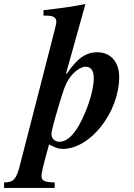

<svg xmlns="http://www.w3.org/2000/svg" viewBox="-140 -719 660 944"><path d="M321 -334C321 -268 285 -169 249 -104C218 -50 186 -22 152 -22C130 -22 113 -38 113 -58C113 -75 124 -116 151 -207C173 -280 182 -305 197 -328C222 -367 256 -391 282 -391C310 -391 321 -367 321 -334ZM185 -359 280 -699C212 -686 164 -679 74 -669V-642H92C122 -642 137 -632 137 -612C137 -605 133 -586 120 -537L-42 93C-59 160 -72 178 -120 178V205H129V178C79 177 64 170 64 146C64 132 71 102 90 32C97 8 97 6 101 -9C136 9 148 13 169 13C305 13 446 -168 446 -341C446 -414 404 -462 339 -462C282 -462 239 -432 188 -356Z"/></svg>

Font: XITS
Style: Bold Italic
Weight: 700
Italic angle: -16.33°
Designer: MicroPress Inc., with final additions and corrections provided by Coen Hoffman, Elsevier (retired)
Version: Version 1.302